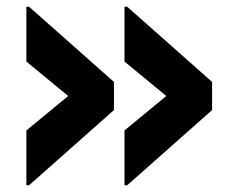

<svg xmlns="http://www.w3.org/2000/svg" viewBox="-20 -589 677 562"><path d="M344.4 -46.8V-207.2L466.8 -308L344.4 -408.8V-569.2H352.4L600.8 -349.2V-266.8L352.4 -46.8ZM57.2 -46.8V-207.2L179.6 -308L57.2 -408.8V-569.2H65.2L313.6 -349.2V-266.8L65.2 -46.8Z"/></svg>

Font: Kufam
Style: Regular
Weight: 400
Designer: Wael Morcos, Artur Schmal
Foundry: Original Type
Version: Version 1.301; ttfautohint (v1.8.3)